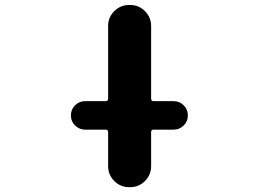

<svg xmlns="http://www.w3.org/2000/svg" viewBox="-20 -776 1040 776"><path d="M502 -19.5Q466.8 -19.5 441.9 -44.4Q417 -69.3 417 -104.5V-242.2Q417 -252 407.2 -252H324.2Q300.8 -252 283.7 -268.6Q266.6 -285.2 266.6 -309.6Q266.6 -334 283.7 -350.6Q300.8 -367.2 324.2 -367.2H407.2Q417 -367.2 417 -377V-670.9Q417 -706.1 441.9 -731Q466.8 -755.9 502 -755.9H505.9Q541 -755.9 565.9 -731Q590.8 -706.1 590.8 -670.9V-377Q590.8 -367.2 600.6 -367.2H681.6Q705.1 -367.2 722.2 -350.6Q739.3 -334 739.3 -309.6Q739.3 -285.2 722.2 -268.6Q705.1 -252 681.6 -252H600.6Q590.8 -252 590.8 -242.2V-104.5Q590.8 -69.3 565.9 -44.4Q541 -19.5 505.9 -19.5Z"/></svg>

Font: Rounded-X Mgen+ 1mn bold
Style: Bold
Weight: 700
Designer: [Source Han Sans]
Ryoko NISHIZUKA  (kana & ideographs); Paul D. Hunt (Latin, Greek & Cyrillic); Wenlong ZHANG  (bopomofo
Version: Version 1.059.20150602